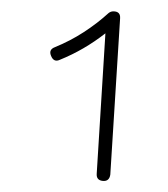

<svg xmlns="http://www.w3.org/2000/svg" viewBox="-20 -745 302 345"><path d="M165 -419.9Q152.8 -420.9 153.8 -433.1L169.4 -685.1Q131.3 -655.3 87.9 -637.7Q76.7 -632.3 71.8 -644.5Q66.9 -655.8 78.6 -660.2Q106 -671.4 130.1 -687Q154.3 -702.6 175.3 -721.7Q179.2 -724.6 183.6 -724.6Q196.8 -724.6 195.8 -711.9L178.2 -431.2Q176.3 -418.9 165 -419.9Z"/></svg>

Font: Mikhak-DS1-FD ExtraLight
Style: Regular
Weight: 200
Designer: Amin Abedi
Version: Version 3.2